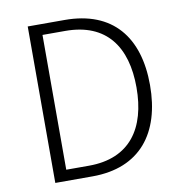

<svg xmlns="http://www.w3.org/2000/svg" viewBox="-81 -805 835 881"><g transform="rotate(-10 336.0 -364.5)"><path d="M106 0H279C502 0 612 -144 612 -367C612 -590 502 -729 278 -729H106ZM166 -51V-679H272C464 -679 549 -556 549 -367C549 -178 464 -51 272 -51Z"/></g></svg>

Font: Noto Sans JP Light
Style: Regular
Weight: 300
Designer: Ryoko NISHIZUKA (kana & ideographs); Paul D. Hunt (Latin, Greek & Cyrillic); Wenlong ZHANG (bopomofo); Sandoll Communica
Foundry: Adobe Systems Incorporated
Version: Version 1.004;PS 1.004;hotconv 1.0.82;makeotf.lib2.5.63406